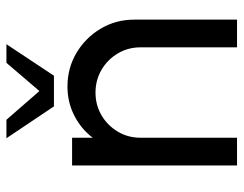

<svg xmlns="http://www.w3.org/2000/svg" viewBox="-98 -640 739 582"><g transform="rotate(-90 271.0 -349.5)"><path d="M502 -311.5V0H418V-292.5Q418 -330.5 399.5 -361.5Q381 -392.5 349.8 -410.8Q318.5 -429 281 -429Q243 -429 212 -410.8Q181 -392.5 162.5 -361.5Q144 -330.5 144 -292.5V0H60V-500H144V-437.5Q170.5 -472.5 211 -493.2Q251.5 -514 299 -514Q355 -514 401 -486.8Q447 -459.5 474.5 -413.5Q502 -367.5 502 -311.5ZM239 -555 142.5 -699H198.5L285.5 -599L371 -699H427.5L332 -555Z"/></g></svg>

Font: Urbanist Medium
Style: Regular
Weight: 500
Designer: Corey Hu
Foundry: Corey Hu
Version: Version 1.321; ttfautohint (v1.8.4.7-5d5b)